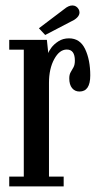

<svg xmlns="http://www.w3.org/2000/svg" viewBox="-20 -666 358 686"><path d="M13 0V-35H65V-488.5H13V-523.5H147.5L152.5 -476Q154 -482.5 163.2 -495.2Q172.5 -508 188.8 -518.5Q205 -529 226.5 -529Q266 -529 284.2 -490.5Q302.5 -452 302.5 -396.5Q302.5 -339 264 -339Q247.5 -339 237.5 -351.2Q227.5 -363.5 227.5 -386Q227.5 -399.5 232.5 -408Q237.5 -416.5 242.5 -425.5Q247.5 -434.5 247.5 -449.5Q247.5 -489 218.5 -489Q192.5 -489 173.8 -454.8Q155 -420.5 155 -370V-35H207.5V0ZM141.5 -541 119 -565 209.5 -633.5Q225 -646.5 238.5 -646.5Q253 -646.5 261 -633Q264 -627.5 264 -621.5Q264 -612 256 -603.8Q248 -595.5 235.5 -590Z"/></svg>

Font: Imbue 10pt Medium
Style: Regular
Weight: 500
Designer: Tyler Finck
Foundry: Etcetera Type Company
Version: Version 1.102; ttfautohint (v1.8.3)